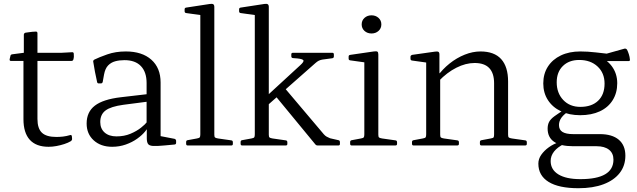

<svg xmlns="http://www.w3.org/2000/svg" viewBox="-20 -769 3368 1015"><path d="M237 7Q171 7 137.5 -30Q104 -67 104 -139V-483L106 -490V-585Q106 -593 114 -596Q122 -597 131.5 -598.5Q141 -600 151.5 -601Q162 -602 170 -602Q178 -602 178 -593V-140Q178 -90 201.5 -67.5Q225 -45 278 -45Q295 -45 313 -47Q331 -49 351 -55Q359 -57 360 -48L361 -36Q362 -29 355 -23Q340 -14 320 -7.5Q300 -1 278.5 3Q257 7 237 7ZM37 -447Q30 -447 31 -456L35 -473Q36 -481 45 -482L106 -490H306L362 -493Q370 -493 370 -484Q371 -477 370.5 -469.5Q370 -462 368 -455Q366 -447 358 -447Z M573 7Q513 7 475.5 -27Q438 -61 438 -116Q438 -177 481.5 -210.5Q525 -244 619 -255L765 -272L763 -232L632 -215Q566 -206 538 -185Q510 -164 510 -124Q510 -89 533 -68.5Q556 -48 596 -48Q637 -48 670 -62Q703 -76 725.5 -94Q748 -112 757 -124L768 -111Q764 -95 748 -75Q732 -55 705.5 -36Q679 -17 645 -5Q611 7 573 7ZM755 -330Q755 -388 725 -419.5Q695 -451 638 -451Q611 -451 589 -445Q567 -439 551.5 -423Q536 -407 530 -375L523 -336Q521 -328 513 -328H502Q494 -328 493 -337Q487 -363 482 -389.5Q477 -416 473 -442Q471 -449 479 -454Q503 -466 547 -481.5Q591 -497 645 -497Q731 -497 780 -453.5Q829 -410 829 -333V-162H755ZM829 -162V-24L810 -53L903 -35Q911 -32 911 -24V-14Q911 -6 903 -5L849 0Q808 4 788 2.5Q768 1 762 -9Q756 -19 756 -38V-98L755 -105V-162Z M1039 0V-571H1113V0ZM972 0Q964 0 964 -9V-18Q964 -27 972 -28L1021 -37Q1033 -39 1036 -43Q1039 -47 1039 -59V-180H1113V-57Q1113 -46 1116.5 -42.5Q1120 -39 1133 -37L1203 -27Q1211 -26 1211 -17V-8Q1211 0 1203 0ZM1039 -571V-716L1057 -687L964 -700Q956 -701 956 -710V-720Q956 -728 965 -729L1089 -748Q1102 -750 1107.5 -746.5Q1113 -743 1113 -732V-571Z M1327 0V-571H1401V0ZM1260 0Q1252 0 1252 -9V-18Q1252 -27 1260 -28L1309 -37Q1321 -39 1324 -43Q1327 -47 1327 -59V-180H1401V-57Q1401 -46 1404.5 -42.5Q1408 -39 1421 -37L1491 -27Q1499 -26 1499 -17V-8Q1499 0 1491 0ZM1327 -571V-716L1345 -687L1252 -700Q1244 -701 1244 -710V-720Q1244 -728 1253 -729L1377 -748Q1390 -750 1395.5 -746.5Q1401 -743 1401 -732V-571ZM1659 0Q1651 0 1646 -7L1436 -262L1484 -305L1692 -59Q1699 -51 1707 -46.5Q1715 -42 1725 -38L1769 -28Q1777 -27 1777 -17V-8Q1777 0 1769 0ZM1386 -205 1380 -252 1567 -424Q1588 -443 1584 -450Q1580 -457 1553 -460L1528 -462Q1520 -463 1520 -472V-482Q1520 -490 1529 -490H1737Q1745 -490 1745 -481V-471Q1745 -462 1736 -461L1684 -454Q1673 -452 1665 -448Q1657 -444 1648 -436Z M1906 0V-320H1980V0ZM1839 0Q1831 0 1831 -9V-18Q1831 -27 1840 -28L1888 -37Q1900 -39 1903 -43Q1906 -47 1906 -59V-180H1980V-57Q1980 -46 1983.5 -42.5Q1987 -39 2000 -37L2071 -27Q2079 -26 2079 -17V-8Q2079 0 2070 0ZM1906 -320V-466L1924 -437L1831 -450Q1823 -451 1823 -459V-470Q1823 -478 1832 -479L1956 -497Q1970 -499 1975 -496Q1980 -493 1980 -481V-320ZM1944 -592Q1922 -592 1907 -605.5Q1892 -619 1892 -640Q1892 -661 1907 -674.5Q1922 -688 1944 -688Q1966 -688 1981 -674.5Q1996 -661 1996 -640Q1996 -619 1981 -605.5Q1966 -592 1944 -592Z M2592 -329Q2592 -382 2566.5 -409Q2541 -436 2489 -436Q2442 -436 2392.5 -411Q2343 -386 2299 -340L2291 -364Q2319 -403 2356.5 -433Q2394 -463 2436.5 -480Q2479 -497 2520 -497Q2593 -497 2629.5 -456.5Q2666 -416 2666 -338V0H2592ZM2233 0V-319H2307V0ZM2166 0Q2158 0 2158 -9V-18Q2158 -27 2167 -28L2215 -37Q2227 -39 2230 -43Q2233 -47 2233 -59V-180H2307V-57Q2307 -46 2310.5 -42.5Q2314 -39 2327 -37L2398 -27Q2406 -26 2406 -17V-8Q2406 0 2397 0ZM2525 0Q2517 0 2517 -9V-18Q2517 -27 2526 -28L2574 -37Q2587 -39 2589.5 -43Q2592 -47 2592 -59V-180H2666V-57Q2666 -46 2669.5 -42.5Q2673 -39 2686 -37L2757 -27Q2765 -26 2765 -17V-8Q2765 0 2756 0ZM2233 -319V-465L2251 -436L2158 -449Q2150 -450 2150 -459V-469Q2150 -476 2159 -479L2279 -496Q2292 -498 2297.5 -495Q2303 -492 2303 -481V-385L2307 -368V-319Z M3038 226Q2934 226 2880 192.5Q2826 159 2826 96Q2826 71 2841.5 49Q2857 27 2881.5 9.5Q2906 -8 2934 -17L2962 -8Q2927 9 2909 32Q2891 55 2891 82Q2891 128 2932 153Q2973 178 3048 178Q3223 178 3223 75Q3223 41 3199.5 22.5Q3176 4 3134 4H3010Q2943 4 2909 -19.5Q2875 -43 2875 -89Q2875 -109 2882.5 -124Q2890 -139 2911 -154.5Q2932 -170 2968 -192L2992 -185Q2962 -166 2948.5 -147.5Q2935 -129 2935 -108Q2935 -83 2953.5 -71.5Q2972 -60 3010 -60H3151Q3216 -60 3251 -30.5Q3286 -1 3286 54Q3286 107 3256 145.5Q3226 184 3170.5 205Q3115 226 3038 226ZM3048 -204Q3108 -204 3142 -236.5Q3176 -269 3176 -327Q3176 -383 3139 -417.5Q3102 -452 3042 -452Q2988 -452 2955.5 -420Q2923 -388 2923 -334Q2923 -277 2957.5 -240.5Q2992 -204 3048 -204ZM3132 -476Q3184 -459 3213.5 -420Q3243 -381 3243 -329Q3243 -278 3219 -239.5Q3195 -201 3151 -180.5Q3107 -160 3047 -160Q2989 -160 2945 -181Q2901 -202 2876.5 -240Q2852 -278 2852 -328Q2852 -379 2876.5 -417Q2901 -455 2945 -476Q2989 -497 3048 -497Q3086 -497 3129.5 -492Q3173 -487 3226 -481L3175 -482L3282 -512Q3290 -513 3295 -506Q3300 -496 3304.5 -482Q3309 -468 3310 -454Q3311 -446 3303 -446H3131Z"/></svg>

Font: Hahmlet Light
Style: Regular
Weight: 300
Designer: Minjoo Ham & Mark Frömberg
Foundry: hypertype
Version: Version 1.002